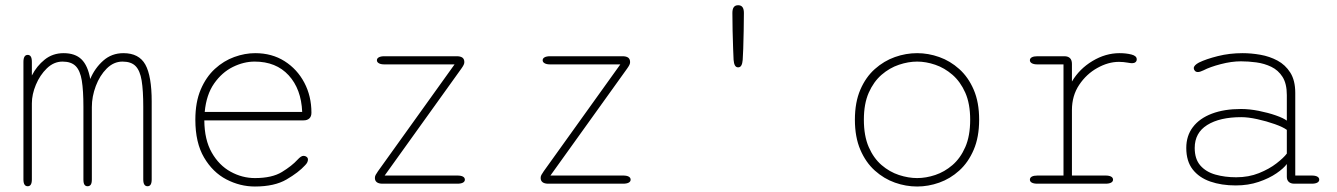

<svg xmlns="http://www.w3.org/2000/svg" viewBox="-20 -686 4992 717"><path d="M307 9.5Q299.5 9.5 295.5 3.8Q291.5 -2 291.5 -16V-287.5Q291.5 -348 285.5 -385Q279.5 -422 262.8 -439Q246 -456 213.5 -456Q181 -456 155 -430.8Q129 -405.5 114 -369.5Q99 -333.5 99 -300V-16Q99 9.5 83.5 9.5Q67.5 9.5 67.5 -16V-454.5Q67.5 -481 83.5 -481Q91 -481 95 -474.8Q99 -468.5 99 -454.5V-404Q117 -439.5 147 -463.5Q177 -487.5 217.5 -487.5Q260.5 -487.5 284.2 -464.5Q308 -441.5 317 -391Q334 -431.5 365.5 -459.5Q397 -487.5 441 -487.5Q499 -487.5 522.8 -444.8Q546.5 -402 546.5 -306.5V-16Q546.5 9.5 531 9.5Q515 9.5 515 -16V-287.5Q515 -348 509 -385Q503 -422 486.5 -439Q470 -456 437.5 -456Q404.5 -456 378.5 -430Q352.5 -404 337.8 -364.8Q323 -325.5 323 -286V-16Q323 -2 318.8 3.8Q314.5 9.5 307 9.5Z M932 10.5Q876.5 10.5 825.5 -16Q774.5 -42.5 742 -97.8Q709.5 -153 709.5 -239Q709.5 -304.5 729.5 -351.5Q749.5 -398.5 782.5 -428.8Q815.5 -459 855 -473.2Q894.5 -487.5 933 -487.5Q995.5 -487.5 1042.8 -457.5Q1090 -427.5 1116.5 -377.2Q1143 -327 1143 -265Q1143 -251 1135.2 -243.8Q1127.5 -236.5 1114 -236.5H743Q743.5 -164 770.8 -116.2Q798 -68.5 841.2 -44.8Q884.5 -21 932 -21Q996 -21 1033 -43.8Q1070 -66.5 1091 -89.5Q1097.5 -96.5 1102.8 -100.2Q1108 -104 1114 -104Q1120 -104 1125 -100.2Q1130 -96.5 1130 -90Q1130 -85 1127.5 -79.8Q1125 -74.5 1119.5 -69Q1095 -42 1050 -15.8Q1005 10.5 932 10.5ZM744.5 -268H1108.5Q1105 -353.5 1058 -404.8Q1011 -456 931 -456Q890 -456 849.2 -435.8Q808.5 -415.5 779.5 -374Q750.5 -332.5 744.5 -268Z M1380 -21.5Q1380 -27.5 1382.8 -32.8Q1385.5 -38 1391.5 -46.5L1677.5 -445.5H1416Q1402 -445.5 1394.8 -449.8Q1387.5 -454 1387.5 -461Q1387.5 -468 1394.8 -472Q1402 -476 1416 -476H1685.5Q1699.5 -476 1706.8 -470.8Q1714 -465.5 1714 -454Q1714 -449 1711.5 -443.8Q1709 -438.5 1703 -430L1416.5 -30.5H1687.5Q1701.5 -30.5 1708.8 -26.5Q1716 -22.5 1716 -15Q1716 -8 1708.8 -4Q1701.5 0 1687.5 0H1408.5Q1394.5 0 1387.2 -5.5Q1380 -11 1380 -21.5Z M1999 -21.5Q1999 -27.5 2001.8 -32.8Q2004.5 -38 2010.5 -46.5L2296.5 -445.5H2035Q2021 -445.5 2013.8 -449.8Q2006.5 -454 2006.5 -461Q2006.5 -468 2013.8 -472Q2021 -476 2035 -476H2304.5Q2318.5 -476 2325.8 -470.8Q2333 -465.5 2333 -454Q2333 -449 2330.5 -443.8Q2328 -438.5 2322 -430L2035.5 -30.5H2306.5Q2320.5 -30.5 2327.8 -26.5Q2335 -22.5 2335 -15Q2335 -8 2327.8 -4Q2320.5 0 2306.5 0H2027.5Q2013.5 0 2006.2 -5.5Q1999 -11 1999 -21.5Z M2736.5 -434.5Q2728.5 -434.5 2724.5 -441.8Q2720.5 -449 2719.5 -462.5Q2719 -473 2717.8 -503.8Q2716.5 -534.5 2715.8 -571.5Q2715 -608.5 2715 -637.5Q2715 -652 2720.2 -659.2Q2725.5 -666.5 2736.5 -666.5Q2747.5 -666.5 2752.8 -659.2Q2758 -652 2758 -637.5Q2758 -607 2757.2 -570.2Q2756.5 -533.5 2755.5 -503.2Q2754.5 -473 2753.5 -462.5Q2752.5 -449 2748.5 -441.8Q2744.5 -434.5 2736.5 -434.5Z M3405 10.5Q3363 10.5 3322 -4Q3281 -18.5 3247 -49Q3213 -79.5 3192.8 -126.8Q3172.5 -174 3172.5 -239Q3172.5 -304 3192.8 -351Q3213 -398 3247 -428.2Q3281 -458.5 3322 -473Q3363 -487.5 3405 -487.5Q3446.5 -487.5 3487.5 -473Q3528.5 -458.5 3562.2 -428.2Q3596 -398 3616.2 -351Q3636.5 -304 3636.5 -239Q3636.5 -174 3616.2 -126.8Q3596 -79.5 3562.2 -49Q3528.5 -18.5 3487.5 -4Q3446.5 10.5 3405 10.5ZM3405 -21Q3438 -21 3472.5 -32.5Q3507 -44 3536.8 -69.5Q3566.5 -95 3584.8 -136.8Q3603 -178.5 3603 -239Q3603 -298.5 3584.8 -339.8Q3566.5 -381 3536.8 -406.8Q3507 -432.5 3472.5 -444.2Q3438 -456 3405 -456Q3372 -456 3337 -444.2Q3302 -432.5 3272.2 -406.8Q3242.5 -381 3224.2 -339.8Q3206 -298.5 3206 -239Q3206 -178.5 3224.2 -136.8Q3242.5 -95 3272.2 -69.5Q3302 -44 3337 -32.5Q3372 -21 3405 -21Z M3983 -30.5H4108Q4122 -30.5 4129.2 -26.5Q4136.5 -22.5 4136.5 -15Q4136.5 -8 4129.2 -4Q4122 0 4108 0H3854.5Q3840.5 0 3833.2 -4Q3826 -8 3826 -15Q3826 -22.5 3833.2 -26.5Q3840.5 -30.5 3854.5 -30.5H3951.5V-445.5H3854.5Q3840.5 -445.5 3833.2 -449.8Q3826 -454 3826 -461Q3826 -468 3833.2 -472Q3840.5 -476 3854.5 -476H3954.5Q3968.5 -476 3975.8 -468.8Q3983 -461.5 3983 -447.5V-381.5Q4011 -429 4059.8 -458.2Q4108.5 -487.5 4161 -487.5Q4185 -487.5 4205 -482.5Q4225 -477.5 4225 -464.5Q4225 -457.5 4220.2 -453.8Q4215.5 -450 4207.5 -450Q4205 -450 4201 -450.5Q4197 -451 4191.5 -452Q4184 -453.5 4175.2 -454.2Q4166.5 -455 4158.5 -455Q4118.5 -455 4077.8 -432.2Q4037 -409.5 4010 -369Q3983 -328.5 3983 -275Z M4814 0Q4800 0 4792.8 -6.8Q4785.5 -13.5 4785.5 -26V-73.5Q4774 -57.5 4746.8 -38.8Q4719.5 -20 4680.5 -6.8Q4641.5 6.5 4594.5 6.5Q4541.5 6.5 4499.8 -8Q4458 -22.5 4434 -53.2Q4410 -84 4410 -133.5Q4410 -179 4434.8 -211.5Q4459.5 -244 4505.5 -261.5Q4551.5 -279 4614.5 -279Q4646 -279 4681 -272Q4716 -265 4744.5 -255Q4773 -245 4785.5 -235.5V-331Q4785.5 -373.5 4769.5 -398.8Q4753.5 -424 4727.5 -436.5Q4701.5 -449 4671.8 -453Q4642 -457 4614 -457Q4579 -457 4538.8 -446.5Q4498.5 -436 4474.5 -423.5Q4468.5 -420.5 4463 -418.8Q4457.5 -417 4453.5 -417Q4446 -417 4442 -421.8Q4438 -426.5 4438 -431.5Q4438 -437 4443 -442.2Q4448 -447.5 4457.5 -452.5Q4484 -465.5 4527.8 -476.5Q4571.5 -487.5 4620.5 -487.5Q4652.5 -487.5 4686.8 -481.5Q4721 -475.5 4750.5 -459.8Q4780 -444 4798.5 -414.8Q4817 -385.5 4817 -339V-30.5H4878Q4892 -30.5 4899.2 -26.5Q4906.5 -22.5 4906.5 -15Q4906.5 -8 4899.2 -4Q4892 0 4878 0ZM4785.5 -201Q4771.5 -211.5 4740.5 -222.5Q4709.5 -233.5 4675.2 -241Q4641 -248.5 4615.5 -248.5Q4535 -248.5 4488.2 -219.2Q4441.5 -190 4441.5 -133.5Q4441.5 -92 4462.5 -68Q4483.5 -44 4518.8 -34Q4554 -24 4596.5 -24Q4643 -24 4681.5 -39.5Q4720 -55 4747 -76Q4774 -97 4785.5 -112.5Z"/></svg>

Font: Sono Monospace ExtraLight
Style: Regular
Weight: 250
Version: Version 2.112